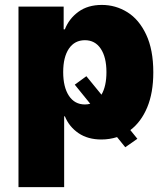

<svg xmlns="http://www.w3.org/2000/svg" viewBox="-20 -557 640 776"><path d="M390.1 -174.3Q410.2 -208.5 410.2 -265.6Q410.2 -325.7 387.2 -360.1Q364.3 -394.5 323.2 -394.5Q281.7 -394.5 258.5 -360.4Q235.4 -326.2 235.4 -265.6Q235.4 -205.1 258.5 -169.9Q281.7 -134.8 323.2 -134.8Q334.5 -134.8 344.7 -137.7L282.2 -214.8L329.1 -249ZM54.7 -530.3H237.3V-438.5H242.2Q258.8 -481.4 296.9 -509.3Q335 -537.1 391.6 -537.1Q447.3 -537.1 494.6 -507.8Q542 -478.5 570.8 -417.2Q599.6 -356 599.6 -264.6Q599.6 -182.1 575 -123Q550.3 -64 506.8 -31.2L535.2 3.9L486.3 38.1L453.1 -2.9Q422.4 6.8 389.6 6.8Q335 6.8 297.1 -19Q259.3 -44.9 242.2 -86.9H239.3V199.2H54.7Z"/></svg>

Font: Pretendard GOV Black
Style: Regular
Weight: 900
Designer: Base glyphs from Inter by Rasmus Andersson; Hangeul glyphs from Noto Sans CJK(Source Han Sans) by Jang Soo-young and Kan
Foundry: Kil Hyung-jin
Version: Version 1.309